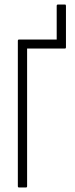

<svg xmlns="http://www.w3.org/2000/svg" viewBox="-20 -830 331 850"><path d="M64 0Q59 0 59 -6V-649Q59 -655 64 -655H268Q272 -655 272 -649V-621Q272 -615 267 -615H100V-6Q100 0 95 0ZM231 -622V-804Q231 -807 232.5 -808.5Q234 -810 236 -810H267Q270 -810 271 -808.5Q272 -807 272 -804V-622Z"/></svg>

Font: Sofia Sans Extra Condensed Light
Style: Regular
Weight: 300
Designer: Botio Nikoltchev, Ani Petrova
Foundry: lettersoup
Version: Version 4.101